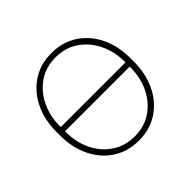

<svg xmlns="http://www.w3.org/2000/svg" viewBox="-138 -689 850 850"><g transform="rotate(-45 287.0 -264.0)"><path d="M282.7 10.3Q213.9 10.3 161.6 -23.4Q109.4 -57.1 80.1 -116.7Q50.8 -176.3 50.8 -253.9V-274.4Q50.8 -352.1 80.1 -411.4Q109.4 -470.7 161.4 -504.4Q213.4 -538.1 281.7 -538.1Q350.6 -538.1 402.6 -504.4Q454.6 -470.7 483.9 -411.4Q513.2 -352.1 513.2 -274.4V-253.9Q513.2 -176.3 483.9 -116.7Q454.6 -57.1 402.6 -23.4Q350.6 10.3 282.7 10.3ZM282.7 -16.1Q343.8 -16.1 389.2 -47.4Q434.6 -78.6 459.7 -131.3Q484.9 -184.1 484.4 -248L483.4 -250.5H80.6L79.6 -248Q79.1 -184.1 104 -131.3Q128.9 -78.6 174.8 -47.4Q220.7 -16.1 282.7 -16.1ZM80.6 -276.9H483.4L484.4 -279.3Q484.9 -342.3 460 -395Q435.1 -447.8 389.2 -479.7Q343.3 -511.7 281.7 -511.7Q219.7 -511.7 174.1 -480Q128.4 -448.2 103.5 -395.3Q78.6 -342.3 79.6 -279.3Z"/></g></svg>

Font: Roboto Slab LO Thin
Style: Regular
Weight: 250
Designer: Google
Version: Version 2.00;September 28, 2018;FontCreator 11.5.0.2427 64-b